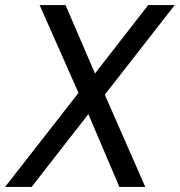

<svg xmlns="http://www.w3.org/2000/svg" viewBox="-42 -736 708 756"><path d="M428 0 284 -338 277 -348 114 -716H216L354.5 -394.5L361.5 -384L530 0ZM-22 0 280.5 -387.5 295 -399 541.5 -716H646L360 -349.5L345.5 -337.5L82.5 0Z"/></svg>

Font: Google Sans Code
Style: Italic
Weight: 400
Italic angle: -10°
Monospace: yes
Designer: Google Sans Code Authors
Foundry: Google LLC
Version: Version 6.000